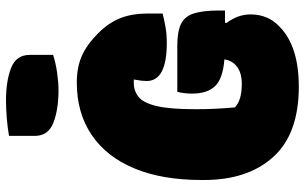

<svg xmlns="http://www.w3.org/2000/svg" viewBox="-208 -788 1016 640"><g transform="rotate(-90 300.0 -468.0)"><path d="M167 -946Q196 -951 227.5 -953.5Q259 -956 285 -956Q350 -956 393.5 -939Q437 -922 437 -877V-799Q409 -790 377 -785.5Q345 -781 319 -781Q255 -781 211 -798Q167 -815 167 -860ZM314 -385H467Q514 -385 539.5 -373Q565 -361 575 -330.5Q585 -300 585 -245V-226H544V-220Q557 -203 564.5 -183Q572 -163 572 -141Q572 -83 532 -45Q467 20 331 20Q174 20 97 -65Q20 -150 20 -296V-304Q20 -436 59 -529Q98 -622 171 -671Q244 -720 345 -720Q395 -720 433 -703.5Q471 -687 510 -648Q544 -614 559.5 -575Q575 -536 575 -481V-434Q556 -429 531 -424.5Q506 -420 477 -420Q350 -420 350 -487Q350 -495 351 -504.5Q352 -514 355 -530Q350 -530 343 -530Q317 -530 297 -514Q277 -498 266.5 -454Q256 -410 256 -326V-318Q256 -261 262 -193Q286 -170 340 -170Q376 -170 397 -185.5Q418 -201 422 -228Q358 -233 333 -259Q308 -285 308 -336Q308 -363 314 -385Z"/></g></svg>

Font: Recursive Mn Csl St XBk
Style: Regular
Weight: 1000
Monospace: yes
Version: Version 1.079;hotconv 1.0.112;makeotfexe 2.5.65598; ttfautoh